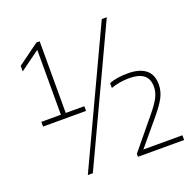

<svg xmlns="http://www.w3.org/2000/svg" viewBox="-148 -964 1202 1186"><g transform="rotate(-20 452.5 -371.0)"><path d="M73.5 -308V-339H202V-765.5L72 -671V-707.5L212.5 -810H234V-339H356V-308ZM231 68 641.5 -808H674.5L264 68ZM560.5 68V48.5L720 -145.5Q764 -197.5 782.8 -233.5Q801.5 -269.5 801.5 -304.5Q801.5 -358 769.5 -382.5Q737.5 -407 676.5 -407Q610 -407 554.5 -386.5V-418.5Q604 -438 677.5 -438Q752 -438 793.2 -406.5Q834.5 -375 834.5 -307Q834 -264.5 813.8 -225Q793.5 -185.5 744.5 -127L607.5 37H864V68Z"/></g></svg>

Font: Encode Sans SmExp Th
Style: Regular
Weight: 100
Width: 6
Designer: Multiple Designers
Foundry: Impallari Type
Version: Version 3.002; ttfautohint (v1.8.3) -l 8 -r 50 -G 200 -x 14 